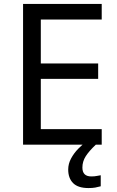

<svg xmlns="http://www.w3.org/2000/svg" viewBox="-20 -734 596 974"><path d="M496 0H97V-714H496V-635H187V-412H478V-334H187V-79H496ZM398 116Q398 161 443 161Q460 161 471.5 158.5Q483 156 491 155V211Q477 215 463 217.5Q449 220 429 220Q376 220 351 195Q326 170 326 126Q326 97 340.5 70Q355 43 376.5 21Q398 -1 418 -15L466 0Q432 32 415 58.5Q398 85 398 116Z"/></svg>

Font: Noto Sans Nabataean
Style: Regular
Weight: 400
Designer: Monotype Design Team
Foundry: Monotype Imaging Inc.
Version: Version 2.001; ttfautohint (v1.8.4.7-5d5b)